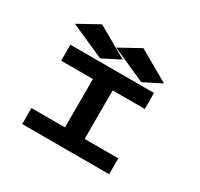

<svg xmlns="http://www.w3.org/2000/svg" viewBox="-172 -1069 1345 1289"><g transform="rotate(30 500.0 -424.0)"><path d="M141 0V-124H401V-499H155V-623H803V-499H554V-123H815V0ZM373 -643 111 -760 271 -848 509 -712ZM693 -643 431 -760 591 -848 829 -712Z"/></g></svg>

Font: Inconsolata UltraExpanded Black
Style: Regular
Weight: 900
Width: 9
Monospace: yes
Designer: Raph Levien, Cyreal, Brenton Simpson
Foundry: Raph Levien, Cyreal, Google
Version: Version 3.001; ttfautohint (v1.8.2.53-6de2)